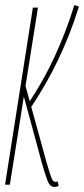

<svg xmlns="http://www.w3.org/2000/svg" viewBox="-21 -730 332 759"><path d="M-1 0 109 -700H129L18 0ZM195 9Q186 9 179 3.5Q172 -2 164.5 -22Q157 -42 145 -84L68 -368L73 -415L163 -88Q173 -54 178.5 -37.5Q184 -21 188.5 -16Q193 -11 198 -11Q201 -11 203.5 -11.5Q206 -12 207 -13L211 5Q208 6 205.5 7Q203 8 200.5 8.5Q198 9 195 9ZM94 -295 89 -319Q103 -339 120 -366.5Q137 -394 156.5 -429.5Q176 -465 196 -508.5Q216 -552 235.5 -602Q255 -652 273 -710L291 -704Q273 -646 252.5 -594Q232 -542 210 -496Q188 -450 166.5 -412Q145 -374 126.5 -344.5Q108 -315 94 -295Z"/></svg>

Font: Georama
Style: Italic
Weight: 400
Width: 2
Italic angle: -9°
Designer: Jean-Baptiste Levee
Foundry: Production Type
Version: Version 1.000